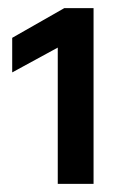

<svg xmlns="http://www.w3.org/2000/svg" viewBox="-20 -844 308 472"><path d="M210 -392H122V-727L10 -666V-751L138 -824H210Z"/></svg>

Font: Hind Kochi SemiBold
Style: Regular
Weight: 600
Designer: Dhruvi Tolia
Foundry: Indian Type Foundry
Version: Version 0.702;PS 1.0;hotconv 1.0.81;makeotf.lib2.5.63406